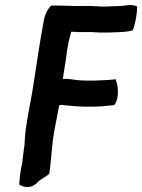

<svg xmlns="http://www.w3.org/2000/svg" viewBox="-20 -745 568 767"><path d="M83 -229C81 -214 80 -200 79 -186L78 -168C75 -148 73 -127 70 -107L69 -94C66 -82 64 -72 62 -60L60 -43C59 -32 57 -21 57 -10V-7L60 -6C73 2 94 6 112 -3C123 -9 128 -14 133 -20L142 -27C154 -35 166 -41 177 -51L180 -75C182 -88 183 -107 185 -121L187 -144C189 -158 189 -171 191 -184C197 -230 208 -275 216 -323V-324C219 -325 222 -326 224 -326H226C226 -326 229 -326 233 -325H234C265 -322 291 -319 322 -319H351C379 -319 407 -322 434 -325H436C458 -351 452 -403 443 -425V-428H439C412 -425 385 -424 354 -423H327C312 -423 304 -424 289 -425C276 -426 253 -431 237 -430H231L233 -443C236 -467 241 -489 244 -514L249 -550C250 -558 252 -565 253 -572L256 -586C258 -593 261 -605 263 -612L264 -618H269C275 -618 280 -618 288 -617H339C346 -617 352 -617 359 -616H360C365 -616 371 -616 376 -615H415C443 -617 483 -615 510 -624L512 -627C521 -655 527 -684 528 -716V-719C514 -726 498 -726 481 -723C463 -720 433 -721 412 -719H380C373 -720 367 -720 359 -720C353 -721 348 -721 342 -721H284C251 -722 220 -723 187 -723H185C170 -710 157 -682 154 -657C147 -619 140 -579 134 -540C129 -503 122 -467 117 -430C108 -362 92 -296 83 -229Z"/></svg>

Font: Hussar Pisanka
Style: SbdKur
Weight: 600
Designer: Robert Jablonski
Foundry: Cannot Into Space Fonts
Version: Version 1.070